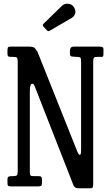

<svg xmlns="http://www.w3.org/2000/svg" viewBox="-20 -1000 585 1030"><path d="M47 -695H37Q26 -695 23 -698.8Q20 -702.5 20 -712.5V-727.5Q20 -740.5 22.5 -745.2Q25 -750 38 -750H130Q149.5 -750 157.2 -747.5Q165 -745 169.2 -739Q173.5 -733 181 -722.5L396 -184Q402 -169.5 408.5 -169Q415 -168.5 415 -198.5V-671.5Q415 -688 410 -691.5Q405 -695 389.5 -695Q378.5 -695 366.8 -696.5Q355 -698 355 -710.5V-721.5Q355 -736.5 359.2 -743.2Q363.5 -750 379 -750H510Q519.5 -750 527.2 -748.2Q535 -746.5 535 -735.5V-717Q535 -704.5 533.8 -699.8Q532.5 -695 527 -695H504Q488.5 -695 484.2 -690.5Q480 -686 480 -669.5V-12.5Q480 -3.5 478 3.2Q476 10 466 10H403Q391.5 10 386 7Q380.5 4 375.5 -2.5L166 -537.5Q159.5 -554.5 149.8 -550Q140 -545.5 140 -508.5V-76.5Q140 -62.5 143.8 -58.8Q147.5 -55 162 -55H188Q199.5 -55 202.2 -50.2Q205 -45.5 205 -34.5V-19.5Q205 -6.5 200.8 -3.2Q196.5 0 184 0H41Q28 0 24 -3Q20 -6 20 -18.5V-36.5Q20 -49.5 25.8 -52.2Q31.5 -55 43 -55H47.5Q65 -55 70 -59.2Q75 -63.5 75 -80.5V-670.5Q75 -688 69.8 -691.5Q64.5 -695 47 -695ZM230.5 -838.5 213.5 -856.5Q205.5 -865 213.5 -872.5L311.5 -968Q325.5 -982 346.5 -979.8Q367.5 -977.5 377.5 -960Q388.5 -941.5 382.8 -926.2Q377 -911 364 -903.5L250 -837Q243.5 -833 239.8 -832.8Q236 -832.5 230.5 -838.5Z"/></svg>

Font: Besley* Condensed
Style: Regular
Weight: 400
Width: 3
Designer: Owen Earl
Foundry: indestructible type*
Version: Version 3.000; ttfautohint (v1.8.3)